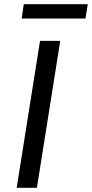

<svg xmlns="http://www.w3.org/2000/svg" viewBox="-20 -901 441 921"><path d="M60 0 172 -705H269L157 0ZM84 -812 94 -881H401L390 -812Z"/></svg>

Font: Nunito Sans 7pt SemiCondensed Medium
Style: Italic
Weight: 500
Width: 4
Italic angle: -9°
Designer: Vernon Adams
Foundry: Vernon Adams
Version: Version 3.101;gftools[0.9.27]